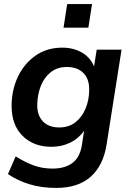

<svg xmlns="http://www.w3.org/2000/svg" viewBox="-20 -733 644 943"><path d="M256 190Q184 190 125 172Q66 154 19 122L57 35Q101 63 144 79Q187 95 238 95Q298 95 335 68Q372 41 382 -19L393 -91Q367 -53 325 -32.5Q283 -12 233 -12Q145 -12 91 -65.5Q37 -119 37 -213Q37 -290 67.5 -355Q98 -420 154 -459.5Q210 -499 286 -499Q339 -499 380.5 -476Q422 -453 442 -407L455 -489H577L504 -26Q488 79 426 134.5Q364 190 256 190ZM271 -107Q318 -107 350.5 -132.5Q383 -158 400.5 -200.5Q418 -243 418 -292Q419 -344 390 -374Q361 -404 308 -404Q262 -404 229.5 -378.5Q197 -353 180.5 -311Q164 -269 163 -220Q162 -167 190.5 -137Q219 -107 271 -107ZM292 -597 310 -713H432L414 -597Z"/></svg>

Font: Nunito Sans
Style: Bold Italic
Weight: 700
Italic angle: -9°
Designer: Vernon Adams
Foundry: Vernon Adams
Version: Version 3.006; ttfautohint (v1.8.3)